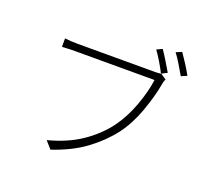

<svg xmlns="http://www.w3.org/2000/svg" viewBox="-141 -1010 1282 1193"><g transform="rotate(20 500.0 -413.5)"><path d="M792 -667 829 -643Q825 -635 822.5 -627Q820 -619 818 -605Q803 -521 766.5 -419.5Q730 -318 674 -243Q610 -160 522 -95.5Q434 -31 306 12L264 -36Q391 -69 480.5 -129.5Q570 -190 631 -271Q685 -344 720.5 -441Q756 -538 766 -616H241Q203 -616 176 -614Q165 -613 155 -613V-669Q194 -664 242 -664H754Q773 -664 792 -667ZM830 -823 868 -839Q885 -815 908.5 -778.5Q932 -742 949 -710L911 -694Q893 -725 871.5 -761Q850 -797 830 -823ZM711 -798 748 -815Q766 -789 788.5 -752Q811 -715 828 -686L790 -667Q774 -699 752 -735.5Q730 -772 711 -798Z"/></g></svg>

Font: LXGW 975 Gothic SC 200W
Style: Regular
Weight: 200
Version: Version 2.01;February 25, 2021